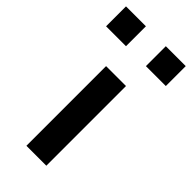

<svg xmlns="http://www.w3.org/2000/svg" viewBox="-364 -801 852 852"><g transform="rotate(45 62.5 -375.0)"><path d="M-125 -625V-750H0V-625ZM125 -625V-750H250V-625ZM125 0H0V-500H125Z"/></g></svg>

Font: Tiny5
Style: Regular
Weight: 400
Designer: Stefan Schmidt
Foundry: Made with Bits'n'Picas by Kreative Software
Version: Version 1.002; ttfautohint (v1.8.4.7-5d5b)